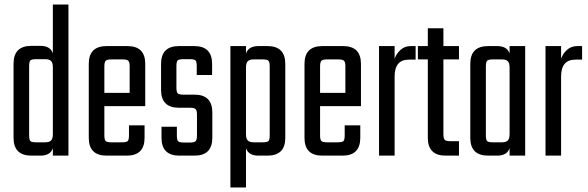

<svg xmlns="http://www.w3.org/2000/svg" viewBox="-20 -689 2602 850"><path d="M214 -669H283V0H214V-33Q203 0 159 0H119Q40 0 40 -79V-407Q40 -486 119 -486H159Q203 -486 214 -453ZM140 -59H180Q198 -59 206 -67Q214 -75 214 -95V-391Q214 -411 206 -419Q198 -427 180 -427H140Q120 -427 114.5 -421.5Q109 -416 109 -396V-90Q109 -70 114.5 -64.5Q120 -59 140 -59Z M452 -485H544Q623 -485 623 -406V-219H442V-90Q442 -70 448 -64.5Q454 -59 473 -59H520Q540 -59 545.5 -64.5Q551 -70 551 -90V-134H620V-79Q620 0 541 0H452Q373 0 373 -79V-406Q373 -485 452 -485ZM442 -278H554V-395Q554 -414 548 -420Q542 -426 523 -426H473Q454 -426 448 -420Q442 -414 442 -395Z M852 -89V-181Q852 -200 846 -206Q840 -212 821 -212H772Q693 -212 693 -291V-406Q693 -485 772 -485H840Q919 -485 919 -406V-357H851V-396Q851 -416 845.5 -421.5Q840 -427 820 -427H792Q772 -427 766.5 -421.5Q761 -416 761 -396V-301Q761 -282 766.5 -276Q772 -270 792 -270H841Q920 -270 920 -191V-79Q920 0 841 0H774Q695 0 695 -79V-128H763V-89Q763 -70 768.5 -64Q774 -58 794 -58H821Q840 -58 846 -64Q852 -70 852 -89Z M1124 -485H1164Q1243 -485 1243 -406V-79Q1243 0 1164 0H1124Q1080 0 1069 -33V141H1000V-485H1069V-452Q1080 -485 1124 -485ZM1174 -90V-395Q1174 -414 1168.5 -420Q1163 -426 1143 -426H1103Q1085 -426 1077 -418Q1069 -410 1069 -390V-95Q1069 -75 1077 -67Q1085 -59 1103 -59H1143Q1163 -59 1168.5 -64.5Q1174 -70 1174 -90Z M1407 -485H1499Q1578 -485 1578 -406V-219H1397V-90Q1397 -70 1403 -64.5Q1409 -59 1428 -59H1475Q1495 -59 1500.5 -64.5Q1506 -70 1506 -90V-134H1575V-79Q1575 0 1496 0H1407Q1328 0 1328 -79V-406Q1328 -485 1407 -485ZM1397 -278H1509V-395Q1509 -414 1503 -420Q1497 -426 1478 -426H1428Q1409 -426 1403 -420Q1397 -414 1397 -395Z M1799 -485H1820V-425H1790Q1727 -425 1727 -350V0H1658V-485H1727V-429Q1735 -452 1753.5 -468.5Q1772 -485 1799 -485Z M2012 -426H1943V-95Q1943 -76 1949 -70Q1955 -64 1974 -64H2012V0H1953Q1874 0 1874 -79V-426H1830V-485H1874V-564H1943V-485H2012Z M2236 -485H2305V0H2236V-33Q2225 0 2181 0H2141Q2062 0 2062 -79V-406Q2062 -485 2141 -485H2181Q2225 -485 2236 -452ZM2162 -59H2202Q2220 -59 2228 -67Q2236 -75 2236 -95V-390Q2236 -410 2228 -418Q2220 -426 2202 -426H2162Q2142 -426 2136.5 -420Q2131 -414 2131 -395V-90Q2131 -70 2136.5 -64.5Q2142 -59 2162 -59Z M2536 -485H2557V-425H2527Q2464 -425 2464 -350V0H2395V-485H2464V-429Q2472 -452 2490.5 -468.5Q2509 -485 2536 -485Z"/></svg>

Font: Teko Light
Style: Regular
Weight: 300
Designer: Manushi Parikh, Jonny Pinhorn
Foundry: Indian Type Foundry
Version: Version 1.105;PS 1.0;hotconv 1.0.78;makeotf.lib2.5.61930; tt